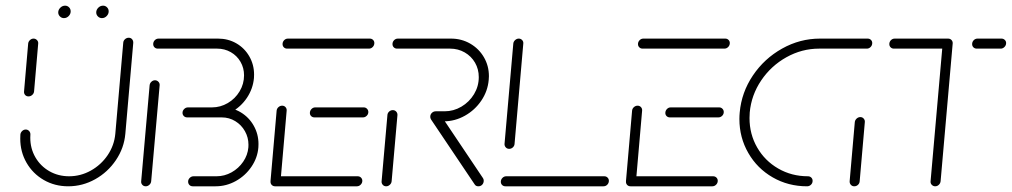

<svg xmlns="http://www.w3.org/2000/svg" viewBox="-20 -654 3552 674"><path d="M80 -315.6Q72.6 -315.6 68.1 -320.7Q63.7 -325.9 64.4 -333L78.9 -501.1Q79.6 -508.1 85.2 -513.3Q90.7 -518.5 97.8 -518.5Q104.8 -518.5 109.8 -513.3Q114.8 -508.1 114.1 -501.1L99.6 -333Q98.9 -325.9 93.1 -320.7Q87.4 -315.6 80 -315.6ZM431.9 -521.5Q439.3 -521.5 443.7 -516.3Q448.1 -511.1 447.8 -503.7L420 -184.4Q415.6 -134.4 387 -92Q358.5 -49.6 314.1 -24.8Q269.6 0 219.6 0Q172.2 0 133.7 -22.2Q95.2 -44.4 73.1 -82.8Q51.1 -121.1 51.1 -167.4Q51.1 -176.7 51.5 -181.1Q51.9 -188.1 57.4 -193.7Q63 -199.3 70.4 -199.3Q77.4 -199.3 82.2 -194.1Q87 -188.9 86.7 -181.9Q86.3 -178.1 86.3 -170.7Q86.3 -133 104.1 -102Q121.9 -71.1 153.1 -53.1Q184.4 -35.2 222.6 -35.2Q263 -35.2 298.9 -55.2Q334.8 -75.2 358 -109.4Q381.1 -143.7 384.8 -184.4L412.6 -503.7Q413 -511.1 418.7 -516.3Q424.4 -521.5 431.9 -521.5ZM317.8 -610.4Q317.8 -619.6 325 -626.9Q332.2 -634.1 341.9 -634.1Q350 -634.1 355.7 -628.3Q361.5 -622.6 361.5 -614.1Q361.5 -604.8 354.4 -597.6Q347.4 -590.4 337.8 -590.4Q329.6 -590.4 323.7 -596.3Q317.8 -602.2 317.8 -610.4ZM184.4 -610.4Q184.4 -619.6 191.7 -626.9Q198.9 -634.1 208.5 -634.1Q216.7 -634.1 222.4 -628.3Q228.1 -622.6 228.1 -614.1Q228.1 -604.8 221.1 -597.6Q214.1 -590.4 204.4 -590.4Q196.3 -590.4 190.4 -596.3Q184.4 -602.2 184.4 -610.4Z M491.5 0Q484.1 0 479.4 -5.4Q474.8 -10.7 475.6 -17.8L505.2 -354.4Q505.9 -361.9 511.5 -367Q517 -372.2 524.1 -372.2Q531.1 -372.2 536.1 -367Q541.1 -361.9 540.4 -354.4L510.7 -17.8Q510 -10.4 504.3 -5.2Q498.5 0 491.5 0ZM694.4 -277H761.1Q796.7 -277 825.6 -259.4Q854.4 -241.9 870.9 -212.4Q887.4 -183 887.4 -148.5Q887.4 -140.7 887 -136.7Q884.1 -100 862.6 -68.5Q841.1 -37 807.8 -18.5Q774.4 0 737 0H656.7Q649.6 0 645 -4.6Q640.4 -9.3 640.4 -16.3Q640.4 -24.1 646.1 -29.6Q651.9 -35.2 659.3 -35.2H740Q768.1 -35.2 793 -49.1Q817.8 -63 833.7 -86.3Q849.6 -109.6 851.9 -136.7Q852.2 -139.6 852.2 -145.9Q852.2 -171.5 839.8 -193.5Q827.4 -215.6 805.9 -228.7Q784.4 -241.9 758.1 -241.9H691.5ZM620.7 -257.8Q620.7 -265.6 626.5 -271.3Q632.2 -277 640 -277H724.1Q753.7 -277 779.6 -292.2Q805.6 -307.4 821.1 -333.3Q836.7 -359.3 836.7 -389.6Q836.7 -415.6 824.3 -437Q811.9 -458.5 790.2 -470.9Q768.5 -483.3 742.2 -483.3H533.7Q527 -483.3 522.4 -487.8Q517.8 -492.2 517.8 -499.3Q517.8 -507 523.3 -512.8Q528.9 -518.5 536.7 -518.5H745.2Q780.7 -518.5 809.6 -501.9Q838.5 -485.2 855.2 -456.1Q871.9 -427 871.9 -392.2Q871.9 -384.1 871.5 -380Q868.1 -342.6 846.9 -310.7Q825.6 -278.9 792 -260.4Q758.5 -241.9 721.1 -241.9H637Q630 -241.9 625.4 -246.5Q620.7 -251.1 620.7 -257.8Z M929.6 -18.1 951.1 -265.6Q951.9 -273 957.6 -278Q963.3 -283 970.4 -283Q977.8 -283 982.4 -277.8Q987 -272.6 986.3 -265.6L964.8 -18.1ZM1251.9 -19.3Q1251.9 -11.5 1246.1 -5.7Q1240.4 0 1233 0H945.6Q938.9 0 934.3 -4.4Q929.6 -8.9 929.6 -15.9Q929.6 -23.7 935.2 -29.4Q940.7 -35.2 948.5 -35.2H1235.6Q1242.6 -35.2 1247.2 -30.6Q1251.9 -25.9 1251.9 -19.3ZM1067.8 -257.4Q1067.8 -265.2 1073.3 -271.1Q1078.9 -277 1086.7 -277H1257Q1263.7 -277 1268.3 -272.2Q1273 -267.4 1273 -260.7Q1273 -253 1267.2 -247.4Q1261.5 -241.9 1254.1 -241.9H1083.7Q1077 -241.9 1072.4 -246.3Q1067.8 -250.7 1067.8 -257.4ZM971.9 -499.3Q971.9 -507 977.4 -512.8Q983 -518.5 990.7 -518.5H1278.1Q1284.8 -518.5 1289.4 -514.1Q1294.1 -509.6 1294.1 -503Q1294.1 -494.8 1288.5 -489.1Q1283 -483.3 1275.2 -483.3H987.8Q981.1 -483.3 976.5 -487.8Q971.9 -492.2 971.9 -499.3Z M1335.6 0Q1328.1 0 1323.5 -5.4Q1318.9 -10.7 1319.6 -17.8L1340 -250Q1340.4 -257 1345.9 -262.2Q1351.5 -267.4 1358.9 -267.4Q1366.3 -267.4 1370.9 -262.2Q1375.6 -257 1375.2 -250L1354.8 -17.8Q1354.1 -10.4 1348.3 -5.2Q1342.6 0 1335.6 0ZM1678.1 -19.6Q1678.1 -11.5 1672.8 -5.7Q1667.4 0 1659.3 0Q1650.4 0 1646.3 -6.7L1493 -234.8Q1490.4 -239.3 1490.4 -244.1Q1490.4 -251.9 1496.1 -257.4Q1501.9 -263 1509.6 -263Q1513.7 -263 1517.4 -261.1Q1521.1 -259.3 1523 -255.9L1675.6 -28.5Q1678.1 -24.8 1678.1 -19.6ZM1490.4 -244.4Q1490.4 -252.2 1496.1 -257.8Q1501.9 -263.3 1509.6 -263.3H1540.7Q1572.2 -263.3 1599.8 -279.6Q1627.4 -295.9 1644.1 -323.5Q1660.7 -351.1 1660.7 -383.3Q1660.7 -411.1 1647.6 -433.9Q1634.4 -456.7 1611.3 -470Q1588.1 -483.3 1560 -483.3H1373.7Q1367 -483.3 1362.4 -487.8Q1357.8 -492.2 1357.8 -499.3Q1357.8 -507 1363.3 -512.8Q1368.9 -518.5 1376.7 -518.5H1563Q1600 -518.5 1630.6 -500.9Q1661.1 -483.3 1678.7 -453.1Q1696.3 -423 1696.3 -386.3Q1696.3 -382.6 1695.6 -373.7Q1692.2 -334.1 1669.6 -300.7Q1647 -267.4 1612 -247.8Q1577 -228.1 1537.8 -228.1H1506.7Q1499.6 -228.1 1495 -232.8Q1490.4 -237.4 1490.4 -244.4Z M2117.4 -19.3Q2117.4 -11.5 2111.9 -5.7Q2106.3 0 2098.5 0H1754.1Q1747.4 0 1742.8 -4.4Q1738.1 -8.9 1738.1 -15.9Q1738.1 -23.7 1743.7 -29.4Q1749.3 -35.2 1757 -35.2H2101.5Q2108.1 -35.2 2112.8 -30.6Q2117.4 -25.9 2117.4 -19.3ZM1767.4 -131.5Q1760 -131.5 1755.4 -136.7Q1750.7 -141.9 1751.1 -148.9L1781.9 -501.1Q1782.6 -508.1 1788.3 -513.3Q1794.1 -518.5 1801.1 -518.5Q1808.1 -518.5 1813 -513.3Q1817.8 -508.1 1817 -501.1L1786.3 -148.9Q1785.9 -141.9 1780.4 -136.7Q1774.8 -131.5 1767.4 -131.5Z M2177.4 -18.1 2198.9 -265.6Q2199.6 -273 2205.4 -278Q2211.1 -283 2218.1 -283Q2225.6 -283 2230.2 -277.8Q2234.8 -272.6 2234.1 -265.6L2212.6 -18.1ZM2499.6 -19.3Q2499.6 -11.5 2493.9 -5.7Q2488.1 0 2480.7 0H2193.3Q2186.7 0 2182 -4.4Q2177.4 -8.9 2177.4 -15.9Q2177.4 -23.7 2183 -29.4Q2188.5 -35.2 2196.3 -35.2H2483.3Q2490.4 -35.2 2495 -30.6Q2499.6 -25.9 2499.6 -19.3ZM2315.6 -257.4Q2315.6 -265.2 2321.1 -271.1Q2326.7 -277 2334.4 -277H2504.8Q2511.5 -277 2516.1 -272.2Q2520.7 -267.4 2520.7 -260.7Q2520.7 -253 2515 -247.4Q2509.3 -241.9 2501.9 -241.9H2331.5Q2324.8 -241.9 2320.2 -246.3Q2315.6 -250.7 2315.6 -257.4ZM2219.6 -499.3Q2219.6 -507 2225.2 -512.8Q2230.7 -518.5 2238.5 -518.5H2525.9Q2532.6 -518.5 2537.2 -514.1Q2541.9 -509.6 2541.9 -503Q2541.9 -494.8 2536.3 -489.1Q2530.7 -483.3 2523 -483.3H2235.6Q2228.9 -483.3 2224.3 -487.8Q2219.6 -492.2 2219.6 -499.3Z M2832.6 -19.3Q2832.6 -11.1 2826.9 -5.6Q2821.1 0 2813.3 0Q2747 0 2692.6 -31.3Q2638.1 -62.6 2606.9 -116.9Q2575.6 -171.1 2575.6 -236.3Q2575.6 -247.8 2576.7 -259.3Q2583 -329.6 2623 -389.1Q2663 -448.5 2725.6 -483.5Q2788.1 -518.5 2858.5 -518.5H3025.9Q3032.6 -518.5 3037.2 -514.1Q3041.9 -509.6 3041.9 -503Q3041.9 -494.8 3036.3 -489.1Q3030.7 -483.3 3023 -483.3H2855.6Q2794.8 -483.3 2740.7 -453.1Q2686.7 -423 2652 -371.5Q2617.4 -320 2611.9 -259.3Q2611.1 -252.6 2611.1 -239.6Q2611.1 -183 2638 -136.3Q2664.8 -89.6 2711.9 -62.4Q2758.9 -35.2 2816.3 -35.2Q2823.3 -35.2 2828 -30.6Q2832.6 -25.9 2832.6 -19.3ZM2978.9 0Q2971.5 0 2966.9 -5.2Q2962.2 -10.4 2962.6 -17.8L2980.7 -225.2Q2981.5 -232.6 2987.2 -237.8Q2993 -243 3000 -243Q3007.4 -243 3012 -237.6Q3016.7 -232.2 3015.9 -225.2L2997.8 -17.8Q2997.4 -10.4 2991.9 -5.2Q2986.3 0 2978.9 0Z M3324.4 -502.2 3281.9 -17.8Q3281.1 -10.4 3275.6 -5.2Q3270 0 3263 0Q3255.9 0 3250.9 -5.2Q3245.9 -10.4 3246.7 -17.8L3289.3 -502.2ZM3101.9 -499.3Q3101.9 -507 3107.4 -512.8Q3113 -518.5 3120.7 -518.5H3308.1Q3315.2 -518.5 3319.8 -513.9Q3324.4 -509.3 3324.4 -502.6Q3324.4 -494.8 3318.7 -489.1Q3313 -483.3 3305.2 -483.3H3117.8Q3111.1 -483.3 3106.5 -487.8Q3101.9 -492.2 3101.9 -499.3ZM3392.6 -499.3Q3392.6 -507 3398.1 -512.8Q3403.7 -518.5 3411.5 -518.5H3495.6Q3502.2 -518.5 3507 -514.1Q3511.9 -509.6 3511.9 -503Q3511.9 -494.8 3506.1 -489.1Q3500.4 -483.3 3493 -483.3H3408.5Q3401.9 -483.3 3397.2 -487.8Q3392.6 -492.2 3392.6 -499.3Z"/></svg>

Font: 26F Galaxy Sans Light
Style: Italic
Weight: 300
Italic angle: -5°
Designer: C₂₉H₂₅N₃O₅
Version: Version 1.200